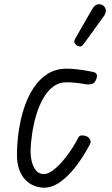

<svg xmlns="http://www.w3.org/2000/svg" viewBox="-20 -859 517 889"><path d="M183.5 10Q160.5 10 138 1Q115.5 -8 97.2 -26.8Q79 -45.5 68.5 -75.2Q58 -105 58.5 -147Q59 -198.5 67 -253.5Q75 -308.5 91.8 -359.8Q108.5 -411 135.5 -452Q162.5 -493 200.5 -517Q238.5 -541 289 -541Q309.5 -541 332.5 -538.5Q355.5 -536 376.5 -532.5Q397.5 -529 412.5 -525.5Q425.5 -522.5 428.2 -513Q431 -503.5 424 -488Q416.5 -472 403.5 -469.5Q390.5 -467 376 -469Q361.5 -472 335.8 -475Q310 -478 289 -478Q252.5 -478 225.2 -457Q198 -436 178.8 -401.2Q159.5 -366.5 147.2 -324.5Q135 -282.5 128.8 -240.2Q122.5 -198 121.5 -162.5Q121 -139.5 126.5 -114Q132 -88.5 145.8 -70.8Q159.5 -53 183.5 -53Q205 -53 233.5 -76.8Q262 -100.5 291.2 -139.5Q320.5 -178.5 343.5 -223.5Q348.5 -232.5 361.2 -232Q374 -231.5 383 -227Q388.5 -224.5 392.8 -219Q397 -213.5 399 -207.2Q401 -201 398.5 -195.5Q370.5 -140.5 335.5 -93.8Q300.5 -47 261.8 -18.5Q223 10 183.5 10ZM337 -647.5Q329 -652.5 325 -660Q321 -667.5 330 -683L407 -817Q419.5 -838.5 434.8 -839.2Q450 -840 459 -832.5Q470.5 -822 470 -809.2Q469.5 -796.5 461 -784.5L368.5 -656.5Q359.5 -644 351.8 -643.8Q344 -643.5 337 -647.5Z"/></svg>

Font: Edu NSW ACT Hand
Style: Regular
Weight: 400
Designer: Tina and Corey Anderson, Eben Sorkin, Mirko Velimirovic
Foundry: Sorkin Type Co.
Version: Version 2.000